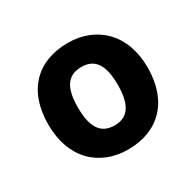

<svg xmlns="http://www.w3.org/2000/svg" viewBox="-90 -823 568 556"><g transform="rotate(-30 194.0 -544.5)"><path d="M360 -545C360 -658 289 -722 195 -722C92 -722 28 -658 28 -545C28 -432 97 -367 193 -367C295 -367 360 -432 360 -545ZM127 -545C127 -610 147 -642 194 -642C240 -642 260 -610 260 -545C260 -480 240 -447 194 -447C147 -447 127 -480 127 -545Z"/></g></svg>

Font: Noto Sans Malayalam
Style: Bold
Weight: 700
Designer: Jelle Bosma - Monotype Design Team
Foundry: Monotype Imaging Inc.
Version: Version 2.104